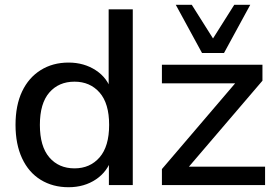

<svg xmlns="http://www.w3.org/2000/svg" viewBox="-20 -775 1171 804"><path d="M267 9Q201 9 150.5 -22Q100 -53 72.5 -112Q45 -171 45 -252Q45 -334 72.5 -392Q100 -450 150.5 -481.5Q201 -513 267 -513Q332 -513 381.5 -480.5Q431 -448 447 -392H435V-736H536V0H436V-114H448Q431 -57 382 -24Q333 9 267 9ZM292 -70Q357 -70 397 -116Q437 -162 437 -252Q437 -342 397 -387.5Q357 -433 292 -433Q226 -433 186.5 -387.5Q147 -342 147 -252Q147 -162 186.5 -116Q226 -70 292 -70ZM658 0V-67L986 -451L987 -426H658V-504H1079V-437L748 -50L747 -77H1090V0ZM826 -553 716 -755H783L872 -614L961 -755H1028L918 -553Z"/></svg>

Font: Mulish ExtraLight SemiBold
Style: Regular
Weight: 600
Version: Version 3.603